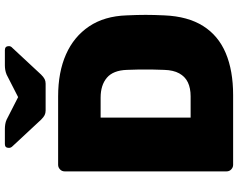

<svg xmlns="http://www.w3.org/2000/svg" viewBox="-112 -840 953 768"><g transform="rotate(-90 364.0 -456.5)"><path d="M88 0Q78 0 70 -7.5Q62 -15 62 -26V-674Q62 -685 70 -692.5Q78 -700 88 -700H362Q459 -700 530 -668.5Q601 -637 642 -576Q683 -515 686 -426Q688 -383 688 -350Q688 -317 686 -275Q682 -181 643.5 -120Q605 -59 535 -29.5Q465 0 367 0ZM277 -170H362Q395 -170 418 -181Q441 -192 454 -215.5Q467 -239 468 -276Q469 -305 469.5 -328Q470 -351 469.5 -374Q469 -397 468 -425Q466 -480 436.5 -505Q407 -530 357 -530H277ZM305 -750Q295 -750 287 -754Q279 -758 269 -768L162 -883Q156 -889 156 -897Q156 -913 171 -913H232Q241 -913 250.5 -911.5Q260 -910 269 -906L359 -860L449 -906Q459 -910 468 -911.5Q477 -913 486 -913H547Q563 -913 563 -897Q563 -889 556 -883L449 -768Q439 -758 431 -754Q423 -750 413 -750Z"/></g></svg>

Font: Rubik ExtraBold
Style: Regular
Weight: 800
Designer: Hubert and Fischer
Foundry: Hubert and Fischer
Version: Version 2.300;gftools[0.9.30]